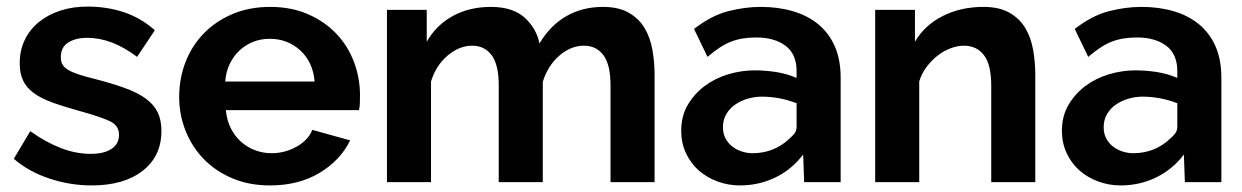

<svg xmlns="http://www.w3.org/2000/svg" viewBox="-20 -554 3779 584"><path d="M259 10Q193 10 130 -11Q67 -32 22 -71L72 -155Q120 -121 165.5 -103.5Q211 -86 256 -86Q296 -86 319 -101Q342 -116 342 -144Q342 -172 315 -185Q288 -198 227 -215Q176 -229 140 -242Q104 -255 82 -271.5Q60 -288 50 -309.5Q40 -331 40 -361Q40 -401 55.5 -433Q71 -465 99 -487.5Q127 -510 164.5 -522Q202 -534 246 -534Q305 -534 356.5 -517Q408 -500 451 -462L397 -381Q357 -411 319.5 -425Q282 -439 245 -439Q211 -439 188 -425Q165 -411 165 -380Q165 -366 170.5 -357Q176 -348 188 -341Q200 -334 219.5 -327.5Q239 -321 268 -314Q322 -300 360.5 -286Q399 -272 423.5 -254Q448 -236 459.5 -212.5Q471 -189 471 -156Q471 -79 414 -34.5Q357 10 259 10Z M801 10Q738 10 687 -11.5Q636 -33 600 -70Q564 -107 544.5 -156Q525 -205 525 -259Q525 -315 544 -364.5Q563 -414 599 -451.5Q635 -489 686.5 -511Q738 -533 802 -533Q866 -533 916.5 -511Q967 -489 1002.5 -452Q1038 -415 1056.5 -366Q1075 -317 1075 -264Q1075 -251 1074.5 -239Q1074 -227 1072 -219H667Q670 -188 682 -164Q694 -140 713 -123Q732 -106 756 -97Q780 -88 806 -88Q846 -88 881.5 -107.5Q917 -127 930 -159L1045 -127Q1016 -67 952.5 -28.5Q889 10 801 10ZM937 -306Q932 -365 893.5 -400.5Q855 -436 800 -436Q773 -436 749.5 -426.5Q726 -417 708 -400Q690 -383 678.5 -359Q667 -335 665 -306Z M1971 0H1837V-294Q1837 -357 1815.5 -386Q1794 -415 1756 -415Q1716 -415 1681 -384.5Q1646 -354 1631 -305V0H1497V-294Q1497 -357 1475.5 -386Q1454 -415 1416 -415Q1377 -415 1341.5 -385Q1306 -355 1291 -306V0H1157V-524H1278V-427Q1307 -478 1357.5 -505.5Q1408 -533 1473 -533Q1539 -533 1575 -501Q1611 -469 1621 -422Q1653 -476 1702 -504.5Q1751 -533 1814 -533Q1862 -533 1893 -515Q1924 -497 1941 -468Q1958 -439 1964.5 -402Q1971 -365 1971 -327Z M2231 10Q2195 10 2162.5 -2Q2130 -14 2105.5 -35.5Q2081 -57 2066.5 -88Q2052 -119 2052 -156Q2052 -201 2072 -235Q2092 -269 2123.5 -292.5Q2155 -316 2195 -328Q2235 -340 2275 -340Q2307 -340 2340 -335Q2373 -330 2403 -317V-337Q2403 -390 2369 -415Q2335 -440 2281 -440Q2258 -440 2239.5 -437Q2221 -434 2204 -427.5Q2187 -421 2169.5 -409.5Q2152 -398 2132 -381L2091 -466Q2144 -507 2195 -520Q2246 -533 2294 -533Q2347 -533 2391.5 -520Q2436 -507 2468.5 -480.5Q2501 -454 2519 -413.5Q2537 -373 2537 -317V0H2426L2423 -84Q2388 -38 2338 -14Q2288 10 2231 10ZM2269 -88Q2334 -88 2381 -132Q2390 -140 2396.5 -148Q2403 -156 2403 -170V-240Q2351 -260 2297 -260Q2276 -260 2255 -254Q2234 -248 2217 -236.5Q2200 -225 2189.5 -207.5Q2179 -190 2179 -167Q2179 -148 2186.5 -133.5Q2194 -119 2206.5 -109Q2219 -99 2235.5 -93.5Q2252 -88 2269 -88Z M3129 0H2995V-294Q2995 -357 2973 -386Q2951 -415 2912 -415Q2892 -415 2871 -407Q2850 -399 2831.5 -384.5Q2813 -370 2798 -350Q2783 -330 2776 -306V0H2642V-524H2763V-427Q2792 -477 2847 -505Q2902 -533 2971 -533Q3020 -533 3051 -515Q3082 -497 3099 -468Q3116 -439 3122.5 -402Q3129 -365 3129 -327Z M3389 10Q3353 10 3320.5 -2Q3288 -14 3263.5 -35.5Q3239 -57 3224.5 -88Q3210 -119 3210 -156Q3210 -201 3230 -235Q3250 -269 3281.5 -292.5Q3313 -316 3353 -328Q3393 -340 3433 -340Q3465 -340 3498 -335Q3531 -330 3561 -317V-337Q3561 -390 3527 -415Q3493 -440 3439 -440Q3416 -440 3397.5 -437Q3379 -434 3362 -427.5Q3345 -421 3327.5 -409.5Q3310 -398 3290 -381L3249 -466Q3302 -507 3353 -520Q3404 -533 3452 -533Q3505 -533 3549.5 -520Q3594 -507 3626.5 -480.5Q3659 -454 3677 -413.5Q3695 -373 3695 -317V0H3584L3581 -84Q3546 -38 3496 -14Q3446 10 3389 10ZM3427 -88Q3492 -88 3539 -132Q3548 -140 3554.5 -148Q3561 -156 3561 -170V-240Q3509 -260 3455 -260Q3434 -260 3413 -254Q3392 -248 3375 -236.5Q3358 -225 3347.5 -207.5Q3337 -190 3337 -167Q3337 -148 3344.5 -133.5Q3352 -119 3364.5 -109Q3377 -99 3393.5 -93.5Q3410 -88 3427 -88Z"/></svg>

Font: IngvarSans
Style: Bold
Weight: 700
Version: Version 3.000